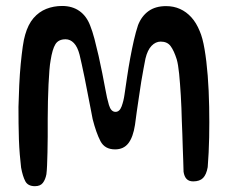

<svg xmlns="http://www.w3.org/2000/svg" viewBox="-20 -616 783 660"><path d="M100 24Q76 24 67 7Q58 -10 52.5 -40Q50 -61 48 -85.2Q46 -109.5 45 -136.5Q44 -163.5 43.8 -191.8Q43.5 -220 43.5 -248.5Q44.5 -286.5 46.2 -324.2Q48 -362 51.2 -395.8Q54.5 -429.5 58.2 -455.8Q62 -482 66.5 -496.5Q76.5 -532 95.2 -553.8Q114 -575.5 139.2 -585.5Q164.5 -595.5 193.5 -595.5Q228.5 -595.5 253 -578.2Q277.5 -561 290 -528Q297.5 -509.5 304.8 -482Q312 -454.5 319 -423.8Q326 -393 331.8 -363.2Q337.5 -333.5 342 -310Q347.5 -278.5 354.5 -255Q361.5 -231.5 377 -231.5Q391 -231.5 398 -250.2Q405 -269 408 -291Q412 -318.5 416.8 -350.8Q421.5 -383 427.5 -415.5Q433.5 -448 440.2 -477.5Q447 -507 454.5 -529.5Q466.5 -560.5 490.5 -577.8Q514.5 -595 551 -595Q577 -595 598.8 -585.2Q620.5 -575.5 637.8 -556.5Q655 -537.5 666.5 -509Q676.5 -486.5 683.2 -446.8Q690 -407 694 -356.2Q698 -305.5 699 -249Q699.5 -223 699.5 -196.5Q699.5 -170 699 -143.5Q698.5 -117 697.2 -91.5Q696 -66 694 -41.5Q689.5 -16 678 -4.2Q666.5 7.5 644 7.5Q629.5 7.5 621.5 -0.8Q613.5 -9 611 -25.5Q610.5 -44.5 609.8 -65.8Q609 -87 608.2 -109.5Q607.5 -132 606.8 -155.2Q606 -178.5 605 -201Q604 -246 601.5 -287.8Q599 -329.5 595.8 -362.2Q592.5 -395 587.5 -412Q578 -442 566.5 -457.5Q555 -473 532.5 -473Q515 -473 501 -458.5Q487 -444 480 -414.5Q477.5 -401 473.5 -380.5Q469.5 -360 465.5 -335.2Q461.5 -310.5 457.8 -284Q454 -257.5 450.2 -232.5Q446.5 -207.5 444 -186.5Q437.5 -144.5 421.2 -123.5Q405 -102.5 375.5 -102.5Q340 -102.5 325.2 -131Q310.5 -159.5 298.5 -206.5Q295.5 -223 290.8 -246.5Q286 -270 281 -296.8Q276 -323.5 270.8 -349Q265.5 -374.5 261 -395.2Q256.5 -416 253.5 -428Q246.5 -455 234 -468Q221.5 -481 205.5 -481Q181 -481 170.5 -464Q160 -447 154 -408.5Q151.5 -395.5 149.8 -374Q148 -352.5 146.8 -325.8Q145.5 -299 144.8 -268.8Q144 -238.5 144 -207.5Q144 -175.5 144 -146.5Q144 -117.5 143.2 -92Q142.5 -66.5 141.8 -47.5Q141 -28.5 139.5 -17Q136 1.5 127.2 12.8Q118.5 24 100 24Z"/></svg>

Font: Gluten Light
Style: Regular
Weight: 300
Designer: Tyler Finck
Foundry: Etcetera Type Company
Version: Version 1.300